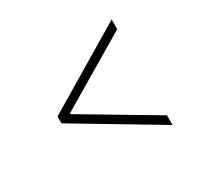

<svg xmlns="http://www.w3.org/2000/svg" viewBox="-116 -699 870 829"><g transform="rotate(-30 319.0 -284.0)"><path d="M113.3 -267V-301.1L525.2 -547.2V-498.9L166.5 -285.9V-282.3L525.2 -69.2V-21Z"/></g></svg>

Font: Inter UI Extra Light
Style: Regular
Weight: 200
Designer: Rasmus Andersson
Foundry: rsms
Version: 3.2;8d6f07862